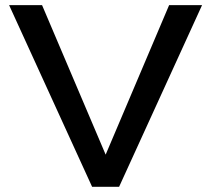

<svg xmlns="http://www.w3.org/2000/svg" viewBox="-20 -720 814 740"><path d="M387.2 -124 631.8 -700.2H758.8L439 0H335L15.1 -700.2H142.1Z"/></svg>

Font: Copperplate Sans CC Heavy
Style: Regular
Weight: 400
Designer: indestructible type*
Foundry: Cowboy Collective
Version: Version 1.000